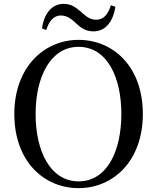

<svg xmlns="http://www.w3.org/2000/svg" viewBox="-20 -955 812 992"><path d="M197 -808 219 -800C234 -848 259 -875 294 -875C330 -875 353 -853 377 -831C398 -811 423 -793 463 -793C524 -793 564 -841 576 -920L553 -928C538 -880 515 -853 477 -853C442 -853 421 -874 396 -896C373 -916 348 -935 309 -935C249 -935 208 -887 197 -808ZM386 17C566 17 718 -124 718 -366C718 -610 566 -749 386 -749C207 -749 54 -607 54 -366C54 -121 207 17 386 17ZM386 -18C240 -18 164 -174 164 -366C164 -557 240 -713 386 -713C533 -713 607 -557 607 -366C607 -174 533 -18 386 -18Z"/></svg>

Font: Noto Serif CJK SC Medium
Style: Regular
Weight: 500
Designer: Ryoko NISHIZUKA 西塚涼子 (kana & ideographs); Frank Grießhammer (Latin, Greek & Cyrillic); Wenlong ZHANG 张文龙 (bopomofo); San
Foundry: Adobe
Version: Version 2.001;hotconv 1.1.0;makeotfexe 2.6.0